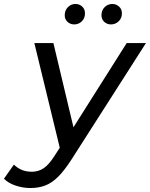

<svg xmlns="http://www.w3.org/2000/svg" viewBox="-122 -747 755 967"><path d="M31 200Q-7 200 -44 187.5Q-81 175 -102 153L-52 82Q-35 99 -12.5 108.5Q10 118 38 118Q71 118 97.5 100.5Q124 83 152 39L179 -3L51 -530H147L248 -106L516 -530H613L237 58Q202 112 171 143Q140 174 106.5 187Q73 200 31 200ZM437 -624Q417 -624 403 -637Q389 -650 389 -670Q389 -695 405 -711Q421 -727 444 -727Q463 -727 477.5 -714Q492 -701 492 -680Q492 -655 475.5 -639.5Q459 -624 437 -624ZM252 -624Q232 -624 218 -637Q204 -650 204 -670Q204 -695 220 -711Q236 -727 258 -727Q278 -727 292 -714Q306 -701 306 -680Q306 -655 290 -639.5Q274 -624 252 -624Z"/></svg>

Font: Montserrat Medium
Style: Italic
Weight: 500
Italic angle: -11.3°
Designer: Julieta Ulanovsky
Foundry: Julieta Ulanovsky
Version: Version 9.000; ttfautohint (v1.8.4.7-5d5b)